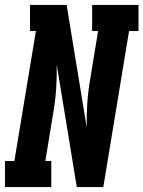

<svg xmlns="http://www.w3.org/2000/svg" viewBox="-35 -755 579 775"><path d="M-15 0V-105H23L110 -630H86V-735H234L315 -241Q314 -290 317.5 -340.5Q321 -391 330 -441L361 -630H337V-735H524V-630H486L382 0H275L194 -494Q195 -445 191.5 -394.5Q188 -344 179 -294L148 -105H172V0Z"/></svg>

Font: Iosevka Slab Extrabold
Style: Italic
Weight: 800
Italic angle: -9°
Monospace: yes
Designer: Belleve Invis
Foundry: Belleve Invis
Version: Version 11.1.0; ttfautohint (v1.8.3)